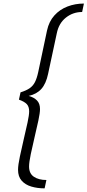

<svg xmlns="http://www.w3.org/2000/svg" viewBox="-20 -826 492 1080"><path d="M442 -758.5Q390.5 -758.5 350.8 -727Q311 -695.5 299.5 -639L250.5 -410.5Q239 -355.5 212.8 -326Q186.5 -296.5 141.5 -286.5Q170.5 -278.5 187.8 -261.2Q205 -244 205 -212.5Q205 -191 195.8 -147.8Q186.5 -104.5 175 -56.5Q163 -6.5 153.2 40.5Q143.5 87.5 143.5 110.5Q143.5 150 170.5 168.2Q197.5 186.5 241 186.5L231 233.5Q190.5 233.5 156.5 223.5Q122.5 213.5 102 190.5Q81.5 167.5 81.5 129Q81.5 103 92 53.5Q102.5 4 114.5 -47Q126 -95 135 -137Q144 -179 144 -199.5Q144 -226 130.8 -240.2Q117.5 -254.5 86.5 -265.5L95.5 -306.5Q127.5 -316.5 146.5 -329.5Q165.5 -342.5 176.5 -364Q187.5 -385.5 195 -420.5L244.5 -654.5Q255.5 -705.5 286 -739.2Q316.5 -773 359.8 -789.5Q403 -806 452 -806Z"/></svg>

Font: Epilogue Light
Style: Italic
Weight: 300
Italic angle: -12°
Designer: Tyler Finck
Foundry: Etcetera Type Co
Version: Version 2.111; ttfautohint (v1.8.3)